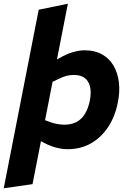

<svg xmlns="http://www.w3.org/2000/svg" viewBox="-49 -790 692 1027"><path d="M312 8Q281 8 247.5 -1.5Q214 -11 187 -26L131 -55L179 -152L219 -137Q237 -130 258.5 -126.5Q280 -123 296 -123Q331 -123 358.5 -136.5Q386 -150 404.5 -179.5Q423 -209 432 -254Q440 -299 432 -329Q424 -359 402.5 -374Q381 -389 347 -389Q325 -389 307.5 -384.5Q290 -380 267 -369L227 -350L212 -449L267 -478Q302 -499 337.5 -510Q373 -521 404 -521Q458 -521 497 -499Q536 -477 558.5 -438.5Q581 -400 587 -349Q593 -298 581 -241Q567 -168 530 -111.5Q493 -55 438 -23.5Q383 8 312 8ZM-29 217 158 -738 314 -770 125 195Z"/></svg>

Font: REM SemiBold
Style: Italic
Weight: 600
Italic angle: -11°
Designer: Octavio Pardo
Foundry: Ashler Design
Version: Version 1.005;gftools[0.9.28]